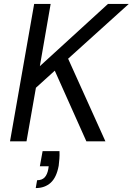

<svg xmlns="http://www.w3.org/2000/svg" viewBox="-20 -720 676 978"><path d="M31 0 154 -700H238L183 -383L530 -700H636L327 -421L517 0H420L259 -360L163 -273L115 0ZM162 238 169 198Q194 198 207.5 183.5Q221 169 226 141L228 127H183L197 50H283Q284 70 282.5 89Q281 108 279 124Q268 184 238 211Q208 238 162 238Z"/></svg>

Font: DM Sans 20pt
Style: Italic
Weight: 400
Italic angle: -10°
Version: Version 4.004;gftools[0.9.30]